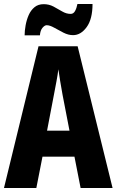

<svg xmlns="http://www.w3.org/2000/svg" viewBox="-20 -947 587 967"><path d="M386 0 355 -158H194L163 0H0L174 -714H371L547 0ZM295 -470Q288 -509 283 -539Q278 -569 274 -598Q271 -573 264.5 -538Q258 -503 252 -472L217 -289H330ZM104 -769Q104 -792 109 -819.5Q114 -847 124.5 -871Q135 -895 153.5 -910.5Q172 -926 200 -926Q227 -926 249.5 -914Q272 -902 293 -889.5Q314 -877 336 -877Q350 -877 358 -891.5Q366 -906 370 -927H446Q446 -851 416.5 -810.5Q387 -770 348 -770Q324 -770 299.5 -782.5Q275 -795 253 -807.5Q231 -820 215 -820Q205 -820 194 -807Q183 -794 181 -769Z"/></svg>

Font: Noto Sans Gujarati ExtraCondensed ExtraBold
Style: Regular
Weight: 800
Width: 2
Designer: Jelle Bosma - Monotype Design Team, Universal Thirst
Foundry: Monotype Imaging Inc.
Version: Version 2.106; ttfautohint (v1.8.4.7-5d5b)